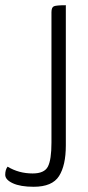

<svg xmlns="http://www.w3.org/2000/svg" viewBox="-133 -520 335 735"><path d="M119 37Q119 113 93 154Q67 195 -4 195Q-55 195 -84 181.5Q-113 168 -113 149Q-113 130 -104 118Q-61 144 -8 144Q37 144 50.5 117.5Q64 91 64 26V-473Q64 -492 73.5 -496Q83 -500 119 -500Z"/></svg>

Font: Yanone Kaffeesatz Light
Style: Regular
Weight: 300
Designer: Yanone (Cyrillic: Daniel Pouzeot)
Foundry: Yanone
Version: Version 1.003;PS 001.003;hotconv 1.0.88;makeotf.lib2.5.64775